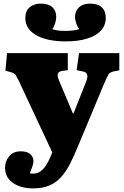

<svg xmlns="http://www.w3.org/2000/svg" viewBox="-20 -812 684 1062"><path d="M162 230Q95 230 51.5 199.5Q8 169 8 116Q8 79 31 52Q54 25 94 25Q132 25 148.5 41.5Q165 58 165 79Q165 91 159 109Q153 127 145 147Q176 152 196.5 140.5Q217 129 232.5 105.5Q248 82 260 53L269 31L83 -367Q74 -385 67 -396.5Q60 -408 39 -413L10 -421L19 -518H355V-424L326 -420Q304 -417 300 -404Q296 -391 308 -363L383 -185H387L455 -357Q466 -383 462.5 -398Q459 -413 437 -417L404 -424L417 -518H640V-423L609 -417Q589 -413 581 -401Q573 -389 559 -357L411 -2Q389 52 366.5 95.5Q344 139 316.5 169Q289 199 252 214.5Q215 230 162 230ZM344 -583Q275 -583 224.5 -598.5Q174 -614 147 -643Q120 -672 120 -713Q120 -752 144.5 -772Q169 -792 203 -792Q250 -792 270.5 -771.5Q291 -751 291 -719Q291 -701 284.5 -681.5Q278 -662 269 -651Q281 -646 299 -643.5Q317 -641 343 -641Q361 -641 383 -643.5Q405 -646 419 -651Q409 -662 402 -681.5Q395 -701 395 -719Q395 -750 416.5 -771Q438 -792 478 -792Q521 -792 543 -771.5Q565 -751 565 -713Q565 -672 538.5 -643Q512 -614 462 -598.5Q412 -583 344 -583Z"/></svg>

Font: Literata 18pt Black
Style: Regular
Weight: 900
Designer: Latin by Veronika Burian and Jose Scaglione. Greek by Irene Vlachou. Cyrillic by Vera Evstafieva.
Foundry: TypeTogether
Version: Version 3.103;gftools[0.9.29]